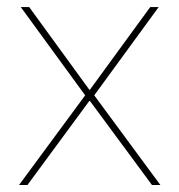

<svg xmlns="http://www.w3.org/2000/svg" viewBox="-20 -526 510 546"><path d="M34.2 0 222.2 -254.9 39.1 -505.9H63L233.9 -271H235.8L407.2 -505.9H431.2L248 -254.9L436 0H412.1L235.8 -238.8H233.9L58.1 0Z"/></svg>

Font: Anuphan Thin
Style: Regular
Weight: 250
Designer: Mike Abbink, Paul van der Laan, Pieter van Rosmalen, Mint Tantisuwanna
Foundry: Bold Monday; Cadson Demak
Version: Version 3.002;hotconv 1.0.109;makeotfexe 2.5.65596